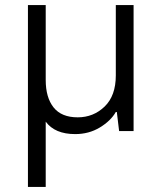

<svg xmlns="http://www.w3.org/2000/svg" viewBox="-20 -516 640 756"><path d="M90 220V-496H160V-201Q160 -132 191 -93Q222 -54 286 -54Q348 -54 392 -96.5Q436 -139 436 -219V-496H506V0H449L440 -75H436Q416 -40 373 -14Q330 12 276 12Q196 12 160 -37V220Z"/></svg>

Font: DM Mono Light
Style: Regular
Weight: 300
Designer: Colophon Foundry
Foundry: Colophon Foundry
Version: Version 1.000; ttfautohint (v1.8.2.53-6de2)